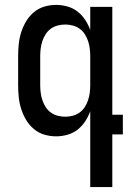

<svg xmlns="http://www.w3.org/2000/svg" viewBox="-20 -548 540 783"><path d="M246 -72Q261 -72 276.5 -76Q292 -80 304.5 -89Q317 -98 325.5 -111Q334 -124 339 -139Q344 -154 346 -169.5Q348 -185 348 -200V-320Q348 -335 346 -350.5Q344 -366 339 -381Q334 -396 325.5 -409Q317 -422 304.5 -431Q292 -440 276.5 -444Q261 -448 246 -448Q231 -448 215.5 -444Q200 -440 187.5 -431Q175 -422 166.5 -409Q158 -396 153 -381Q148 -366 146 -350.5Q144 -335 144 -320V-200Q144 -185 146 -169.5Q148 -154 153 -139Q158 -124 166.5 -111Q175 -98 187.5 -89Q200 -80 215.5 -76Q231 -72 246 -72ZM348 215V-94Q340 -72 327 -52.5Q314 -33 296 -19Q278 -5 255 1.5Q232 8 209 8Q184 8 160.5 1Q137 -6 118 -22Q99 -38 86.5 -59Q74 -80 66.5 -103.5Q59 -127 56.5 -151.5Q54 -176 54 -200V-320Q54 -344 56.5 -368.5Q59 -393 66.5 -416.5Q74 -440 86.5 -461Q99 -482 118 -498Q137 -514 160.5 -521Q184 -528 209 -528Q232 -528 255 -521.5Q278 -515 296 -501Q314 -487 327 -467.5Q340 -448 348 -426V-520H438V-80H481V0H438V215Z"/></svg>

Font: Iosevka Custom Medium
Style: Regular
Weight: 500
Monospace: yes
Designer: Belleve Invis
Foundry: Belleve Invis
Version: Version 32.5.0; ttfautohint (v1.8.4)